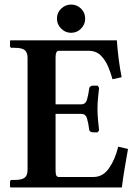

<svg xmlns="http://www.w3.org/2000/svg" viewBox="-20 -823 602 843"><path d="M27 0 24 -2V-24Q24 -33 32 -33H46Q76 -33 88.5 -43Q101 -53 101 -77V-569Q101 -593 88.5 -603Q76 -613 46 -613H32Q24 -613 24 -621V-644L27 -646H493Q499 -561 514 -484L474 -475Q467 -501 455 -530Q443 -559 422.5 -579.5Q402 -600 368 -600H238Q224 -600 224 -571V-365H337Q356 -365 362 -385.5Q368 -406 372 -436Q372 -439 376.5 -443Q381 -447 388 -447H409L415 -437Q414 -425 411 -398.5Q408 -372 408 -344Q408 -317 411 -290.5Q414 -264 415 -251L409 -242H388Q381 -242 376.5 -245.5Q372 -249 372 -252Q368 -283 362 -303Q356 -323 337 -323H224V-75Q224 -58 227.5 -52Q231 -46 238 -46H391Q432 -46 459 -85Q486 -124 499 -179L542 -169Q535 -129 527.5 -85Q520 -41 515 0ZM230 -741Q230 -767 248.5 -785Q267 -803 292 -803Q318 -803 336 -785Q354 -767 354 -741Q354 -716 336 -697.5Q318 -679 292 -679Q267 -679 248.5 -697.5Q230 -716 230 -741Z"/></svg>

Font: Libertinus Serif SemiBold
Style: Regular
Weight: 600
Designer: Philipp H. Poll, Khaled Hosny
Foundry: Caleb Maclennan
Version: Version 7.051;RELEASE